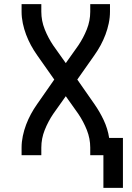

<svg xmlns="http://www.w3.org/2000/svg" viewBox="-20 -755 640 934"><path d="M483 159V0H419V-37Q419 -81 402.5 -122.5Q386 -164 361 -201L300 -287L239 -201Q214 -164 197.5 -122.5Q181 -81 181 -37V0H85V-37Q85 -65 91 -93.5Q97 -122 107 -148.5Q117 -175 130.5 -200Q144 -225 161 -249L244 -368L161 -486Q144 -510 130.5 -535Q117 -560 107 -586.5Q97 -613 91 -641.5Q85 -670 85 -698V-735H181V-698Q181 -654 197.5 -612.5Q214 -571 239 -534L300 -448L361 -534Q386 -571 402.5 -612.5Q419 -654 419 -698V-735H515V-698Q515 -670 509 -641.5Q503 -613 493 -586.5Q483 -560 469.5 -535Q456 -510 439 -486L356 -368L439 -249Q465 -212 484.5 -170.5Q504 -129 511 -84H578V159Z"/></svg>

Font: Iosevka Curly Medium Extended
Style: Regular
Weight: 500
Width: 7
Monospace: yes
Designer: Belleve Invis
Foundry: Belleve Invis
Version: Version 11.1.0; ttfautohint (v1.8.3)